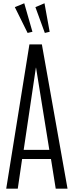

<svg xmlns="http://www.w3.org/2000/svg" viewBox="-20 -1124 439 1144"><path d="M17.1 0 155.3 -859.4H229.5L382.3 0H312L283.7 -176.8H111.8L85.9 0ZM121.1 -231H273.9L194.8 -720.7H193.8ZM144.5 -927.7 68.4 -1081.5 124.5 -1104.5 173.3 -934.6ZM247.1 -927.7 190.9 -1081.5 245.1 -1104.5 275.9 -934.6Z"/></svg>

Font: Antonio Thin
Style: Regular
Weight: 250
Designer: Vernon Adams
Foundry: Vernon Adams
Version: Version 1.002